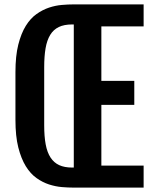

<svg xmlns="http://www.w3.org/2000/svg" viewBox="-20 -854 709 874"><path d="M50.3 -525.9V-308.1C50.3 -259 54.6 -217.3 63.2 -183.1C71.9 -148.9 83.3 -120.4 97.4 -97.4C111.6 -74.5 127.8 -56.5 146.2 -43.5C164.6 -30.4 183.6 -20.8 203.1 -14.4C222.7 -8.1 242.1 -4.1 261.5 -2.4C280.8 -0.8 298.5 0 314.5 0H633.8V-100.1H441.4V-376.5H591.3V-485.8H441.4V-733.9H633.8V-834H314.5C298.5 -834 280.8 -833.2 261.5 -831.5C242.1 -829.9 222.7 -825.8 203.1 -819.3C183.6 -812.8 164.6 -803.1 146.2 -790C127.8 -777 111.6 -759.1 97.4 -736.3C83.3 -713.5 71.9 -685 63.2 -650.6C54.6 -616.3 50.3 -574.7 50.3 -525.9ZM315.9 -91.3H308.1C285 -91.3 265.5 -95 249.5 -102.3C233.6 -109.6 220.5 -121.1 210.2 -136.7C200 -152.3 192.5 -172.3 188 -196.5C183.4 -220.8 181.2 -250 181.2 -284.2V-548.3C181.2 -581.5 183.3 -610.3 187.5 -634.5C191.7 -658.8 198.7 -679 208.5 -695.1C218.3 -711.2 231.3 -723.1 247.6 -731C263.8 -738.8 284 -742.7 308.1 -742.7H315.9Z"/></svg>

Font: Fjalla One
Style: Regular
Weight: 400
Designer: Irina Smirnova
Foundry: Irina Smirnova
Version: Version 1.001